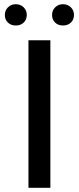

<svg xmlns="http://www.w3.org/2000/svg" viewBox="-20 -891 374 911"><path d="M115 -700H219V0H115ZM3 -820Q3 -842 18 -856.5Q33 -871 55 -871Q77 -871 92 -856.5Q107 -842 107 -820Q107 -798 92.5 -784Q78 -770 55 -770Q32 -770 17.5 -784Q3 -798 3 -820ZM227 -820Q227 -842 242 -856.5Q257 -871 279 -871Q301 -871 316 -856.5Q331 -842 331 -820Q331 -798 316.5 -784Q302 -770 279 -770Q256 -770 241.5 -784Q227 -798 227 -820Z"/></svg>

Font: Fahkwang
Style: Regular
Weight: 400
Version: Version 1.000; ttfautohint (v1.6)